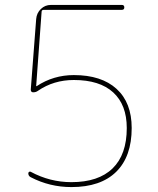

<svg xmlns="http://www.w3.org/2000/svg" viewBox="-20 -750 640 780"><path d="M105 -30Q95 -35 95 -46Q95 -50 98.5 -52Q102 -54 105 -52Q183 -10 270 -10Q380 -10 437.5 -66Q495 -122 495 -230Q495 -324 440 -374.5Q385 -425 280 -425Q198 -425 134 -381Q126 -375 115 -375Q105 -375 105 -386L127 -673Q129 -697 146 -713.5Q163 -730 187 -730H475Q485 -730 485 -720Q485 -710 475 -710H158Q149 -710 149 -702L127 -401V-400H129Q197 -445 280 -445Q392 -445 453.5 -389Q515 -333 515 -230Q515 -114 452 -52Q389 10 270 10Q182 10 105 -30Z"/></svg>

Font: Rounded Mplus 1c Thin
Style: Regular
Weight: 250
Version: Version 1.059.20150529